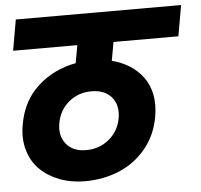

<svg xmlns="http://www.w3.org/2000/svg" viewBox="-51 -793 853 816"><g transform="rotate(-5 375.5 -385.0)"><path d="M444.8 -284.2Q454.1 -338.9 425.3 -373.5Q396.5 -408.2 338.9 -408.2Q283.2 -408.2 242.4 -374.3Q201.7 -340.3 191.9 -286.1Q182.1 -231.9 210.7 -196.5Q239.3 -161.1 295.9 -161.1Q352.5 -161.1 393.8 -195.6Q435.1 -230 444.8 -284.2ZM278.8 -29.8Q221.2 -29.8 172.1 -48.3Q123 -66.9 89.1 -99.9Q55.2 -132.8 40.3 -182.9Q25.4 -232.9 36.1 -292Q53.2 -392.6 120.8 -454.1Q188.5 -515.6 283.2 -533.2L296.9 -608.9H22.9L45.9 -740.2H751L728 -608.9H451.2L437 -529.8Q479 -519 512.5 -497.8Q545.9 -476.6 569.1 -444.8Q592.3 -413.1 600.6 -371.3Q608.9 -329.6 600.1 -277.8Q586.9 -200.2 540.3 -143.3Q493.7 -86.4 426.3 -58.1Q358.9 -29.8 278.8 -29.8Z"/></g></svg>

Font: Poppins
Style: Bold Italic
Weight: 700
Italic angle: -10°
Designer: Ninad Kale (Devanagari), Jonny Pinhorn (Latin)
Foundry: Indian Type Foundry
Version: Version 3.200;PS 1.000;hotconv 16.6.54;makeotf.lib2.5.65590